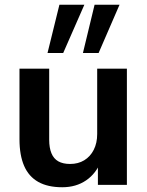

<svg xmlns="http://www.w3.org/2000/svg" viewBox="-20 -778 619 808"><path d="M242 10Q181 10 141 -12.5Q101 -35 81.5 -80Q62 -125 62 -192V-489H187V-190Q187 -156 196.5 -133Q206 -110 225.5 -99Q245 -88 275 -88Q309 -88 334.5 -103.5Q360 -119 374.5 -147.5Q389 -176 389 -214V-489H514V0H392V-102H406Q385 -48 342.5 -19Q300 10 242 10ZM329 -555 378 -758H483L395 -555ZM180 -555 230 -758H335L246 -555Z"/></svg>

Font: Nunito Sans 12pt ExtraLight 12pt
Style: Bold
Weight: 700
Version: Version 3.101;gftools[0.9.27]